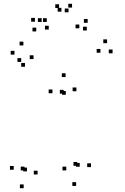

<svg xmlns="http://www.w3.org/2000/svg" viewBox="-20 -972 660 1014"><path d="M178.5 -50.5V-70.5H158.5V-50.5ZM316 -477.5V-497.5H296V-477.5ZM327.5 -471.5V-491.5H307.5V-471.5ZM330 -72V-92H310V-72ZM382 10V-10H362V10ZM460.5 -89.5V-109.5H440.5V-89.5ZM574.5 -690.5V-710.5H554.5V-690.5ZM545.5 -744V-764H525.5V-744ZM510.5 -693.5V-713.5H490.5V-693.5ZM401 -91.5V-111.5H381V-91.5ZM388 -96.5V-116.5H368V-96.5ZM383.5 -490V-510H363.5V-490ZM326.5 -565V-585H306.5V-565ZM257 -479.5V-499.5H237V-479.5ZM122.5 -67V-87H102.5V-67ZM109.5 -72V-92H89.5V-72ZM157 -660V-680H137V-660ZM103.5 -732V-752H83.5V-732ZM56.5 -683.5V-703.5H36.5V-683.5ZM112 -619.5V-639.5H92V-619.5ZM92 -645V-665H72V-645ZM52.5 -75.5V-95.5H32.5V-75.5ZM105 22V2H85V22ZM237.5 -816V-836H217.5V-816ZM342 -907V-927H322V-907ZM304.5 -910.5V-930.5H284.5V-910.5ZM399 -822.5V-842.5H379V-822.5ZM438.5 -811V-831H418.5V-811ZM443 -851.5V-871.5H423V-851.5ZM360.5 -932V-952H340.5V-932ZM292 -929.5V-949.5H272V-929.5ZM200 -856V-876H180V-856ZM227 -856V-876H207V-856ZM164.5 -857.5V-877.5H144.5V-857.5ZM171.5 -806V-826H151.5V-806Z"/></svg>

Font: Monaspace Radon Dots Var
Style: Regular
Weight: 400
Designer: Riley Cran and the Lettermatic Team
Version: Version 1.100 (Monaspace Radon Dots)